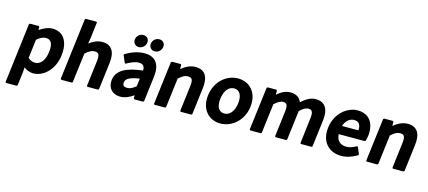

<svg xmlns="http://www.w3.org/2000/svg" viewBox="-65 -1330 4793 2149"><g transform="rotate(15 2332.0 -256.0)"><path d="M200 -16C232 9 269 24 308 24C425 24 544 -80 565 -253C584 -409 522 -516 391 -516C339 -516 287 -491 242 -460L241 -493C241 -499 236 -504 230 -504H135C130 -504 122 -499 121 -491L37 194C36 199 40 206 48 206H163C168 206 176 202 177 194L196 40ZM216 -130 243 -348C282 -381 315 -396 345 -396C409 -396 432 -348 420 -252C407 -144 354 -96 299 -96C274 -96 245 -104 216 -130Z M624 0C623 5 627 12 635 12H750C755 12 763 8 764 0L806 -338C849 -375 875 -392 912 -392C957 -392 974 -372 964 -293L928 0C927 5 931 12 939 12H1054C1059 12 1067 8 1068 0L1106 -308C1122 -435 1082 -516 968 -516C909 -516 860 -490 818 -458L829 -524L851 -706C852 -711 848 -718 840 -718H725C720 -718 712 -714 711 -706Z M1178 -132C1167 -39 1225 24 1317 24C1373 24 1424 -1 1470 -33L1471 2C1471 8 1476 12 1482 12H1576C1581 12 1589 8 1590 0L1626 -291C1643 -432 1589 -516 1458 -516C1377 -516 1302 -485 1243 -450C1238 -447 1233 -439 1236 -433L1269 -356C1272 -349 1280 -348 1286 -351C1332 -377 1378 -398 1423 -398C1477 -398 1491 -368 1490 -325C1295 -302 1192 -246 1178 -132ZM1316 -141C1320 -178 1352 -210 1478 -228L1467 -137C1431 -107 1401 -91 1367 -91C1330 -91 1312 -105 1316 -141ZM1374 -566C1416 -566 1450 -598 1455 -639C1460 -679 1433 -710 1391 -710C1349 -710 1316 -678 1311 -639C1306 -599 1332 -566 1374 -566ZM1560 -566C1602 -566 1635 -599 1640 -639C1645 -678 1619 -710 1577 -710C1535 -710 1501 -679 1496 -639C1491 -598 1518 -566 1560 -566Z M1705 0C1704 5 1708 12 1716 12H1831C1836 12 1844 8 1845 0L1887 -338C1930 -375 1956 -392 1993 -392C2038 -392 2055 -372 2045 -293L2009 0C2008 5 2012 12 2020 12H2135C2140 12 2148 8 2149 0L2187 -308C2203 -435 2163 -516 2049 -516C1985 -516 1933 -486 1886 -448V-493C1886 -498 1882 -504 1875 -504H1780C1775 -504 1767 -499 1766 -491Z M2264 -245C2243 -76 2347 24 2476 24C2606 24 2735 -76 2756 -245C2777 -415 2672 -515 2542 -515C2413 -515 2285 -415 2264 -245ZM2407 -245C2419 -341 2466 -396 2528 -396C2590 -396 2625 -341 2613 -245C2601 -150 2553 -95 2491 -95C2429 -95 2395 -150 2407 -245Z M2814 0C2813 5 2817 12 2825 12H2940C2945 12 2953 8 2954 0L2996 -338C3035 -374 3069 -392 3093 -392C3136 -392 3154 -372 3144 -293L3108 0C3107 5 3111 12 3119 12H3234C3239 12 3247 8 3248 0L3290 -338C3329 -375 3362 -392 3387 -392C3429 -392 3447 -372 3437 -293L3402 0C3401 5 3404 12 3412 12H3528C3533 12 3541 8 3542 0L3580 -308C3596 -435 3554 -516 3441 -516C3379 -516 3328 -482 3277 -437C3257 -486 3216 -516 3147 -516C3088 -516 3039 -486 2995 -448V-492C2995 -498 2991 -504 2984 -504H2889C2884 -504 2876 -499 2875 -491Z M3656 -245C3635 -77 3734 24 3877 24C3942 24 4006 1 4059 -31C4065 -34 4067 -41 4065 -47L4035 -119C4032 -126 4023 -127 4017 -124C3980 -102 3945 -90 3906 -90C3837 -90 3793 -129 3789 -204H4087C4092 -204 4098 -207 4100 -213C4105 -227 4110 -247 4113 -270C4130 -411 4068 -516 3927 -516C3805 -516 3676 -411 3656 -245ZM3801 -302C3822 -369 3868 -402 3916 -402C3971 -402 3996 -369 3991 -302Z M4164 0C4163 5 4167 12 4175 12H4290C4295 12 4303 8 4304 0L4346 -338C4389 -375 4415 -392 4452 -392C4497 -392 4514 -372 4504 -293L4468 0C4467 5 4471 12 4479 12H4594C4599 12 4607 8 4608 0L4646 -308C4662 -435 4622 -516 4508 -516C4444 -516 4392 -486 4345 -448V-493C4345 -498 4341 -504 4334 -504H4239C4234 -504 4226 -499 4225 -491Z"/></g></svg>

Font: Falling Sky
Style: BdObl
Weight: 700
Designer: Paul D. Hunt
Foundry: Adobe Systems Incorporated
Version: Version 1.02